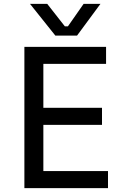

<svg xmlns="http://www.w3.org/2000/svg" viewBox="-20 -972 640 992"><path d="M106 0V-730H204V0ZM184 0V-88H538V0ZM184 -327V-415H507V-327ZM184 -642V-730H528V-642ZM266 -788 135 -952H224L315 -836H331L412 -952H499L378 -788Z"/></svg>

Font: SVN-Sora Variable
Style: Regular
Weight: 400
Designer: Jonathan Barnbrook, Julián Moncada
Foundry: Barnbrook Fonts
Version: Version 2.000 - Viet hoa boi STYLEno.1 Fonts